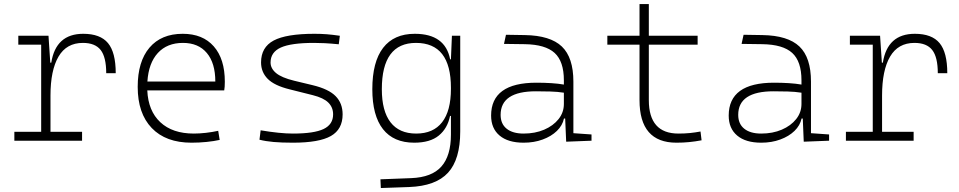

<svg xmlns="http://www.w3.org/2000/svg" viewBox="-20 -694 4728 947"><path d="M229 -222.7V-43.9H384.8V0H50.8V-43.9H183.1V-473.6H70.3V-517.6H219.2L228 -384.8H232.9Q255.4 -527.3 390.6 -527.3Q474.6 -527.3 512.7 -481.4Q550.8 -435.5 550.8 -333H503.9Q503.9 -412.1 476.6 -447.3Q449.2 -482.4 388.7 -482.4Q308.1 -482.4 268.6 -414.8Q229 -347.2 229 -222.7Z M924.3 9.8Q797.9 9.8 728.5 -62.5Q659.2 -134.8 659.2 -265.6Q659.2 -390.6 717.3 -459Q775.4 -527.3 881.3 -527.3Q980 -527.3 1034.4 -465.3Q1088.9 -403.3 1088.9 -291Q1088.9 -263.7 1085.9 -248H706.5Q710.9 -147 770.8 -91.1Q830.6 -35.2 936 -35.2Q963.4 -35.2 995.6 -38.8Q1027.8 -42.5 1056.2 -48.8L1063.5 -3.9Q1035.6 2.4 998.8 6.1Q961.9 9.8 924.3 9.8ZM707 -292H1042Q1042 -382.8 1000.2 -432.6Q958.5 -482.4 882.3 -482.4Q804.2 -482.4 758.5 -432.6Q712.9 -382.8 707 -292Z M1424.8 9.8Q1368.7 9.8 1329.6 6.3Q1290.5 2.9 1259.8 -4.9L1265.6 -51.3Q1360.8 -35.2 1424.8 -35.2Q1528.8 -35.2 1575.9 -57.6Q1623 -80.1 1623 -129.9Q1623 -164.6 1599.4 -188Q1575.7 -211.4 1522.9 -224.6L1408.2 -253.4Q1333 -272 1300.3 -305.2Q1267.6 -338.4 1267.6 -386.2Q1267.6 -460.9 1329.8 -494.1Q1392.1 -527.3 1531.2 -527.3Q1563.5 -527.3 1591.6 -525.1Q1619.6 -522.9 1656.2 -517.6L1650.9 -475.6Q1610.8 -479.5 1581.8 -481Q1552.7 -482.4 1528.3 -482.4Q1415.5 -482.4 1365 -459.5Q1314.5 -436.5 1314.5 -385.7Q1314.5 -356.4 1341.6 -333.7Q1368.7 -311 1430.7 -295.9L1522 -273.9Q1601.1 -254.9 1635.5 -219.7Q1669.9 -184.6 1669.9 -129.9Q1669.9 -56.2 1612.1 -23.2Q1554.2 9.8 1424.8 9.8Z M1858.4 233.4 1856.4 190.4 2007.8 184.6Q2109.9 180.7 2157 127.4Q2204.1 74.2 2204.1 -30.3V-122.1H2199.7Q2187.5 -61 2144.5 -25.6Q2101.6 9.8 2022.9 9.8Q1921.4 9.8 1868.9 -57.1Q1816.4 -124 1816.4 -253.9Q1816.4 -388.7 1869.6 -458Q1922.9 -527.3 2025.9 -527.3Q2175.8 -527.3 2200.2 -401.4H2204.1L2209 -517.6H2250V-45.9Q2250 92.3 2189.7 158Q2129.4 223.6 1998 228.5ZM2204.1 -261.2Q2204.1 -482.4 2031.7 -482.4Q1863.3 -482.4 1863.3 -253.9Q1863.3 -146.5 1906.2 -90.8Q1949.2 -35.2 2032.7 -35.2Q2117.2 -35.2 2160.6 -91.1Q2204.1 -147 2204.1 -255.9Z M2772.5 4.9 2767.6 -109.4H2761.7Q2754.4 -75.2 2726.8 -48.3Q2699.2 -21.5 2656.7 -5.9Q2614.3 9.8 2562.5 9.8Q2485.8 9.8 2444.1 -25.4Q2402.3 -60.5 2402.3 -124Q2402.3 -286.1 2626 -286.1Q2664.1 -286.1 2699 -283.9Q2733.9 -281.7 2761.2 -276.9V-297.9Q2761.2 -391.1 2715.6 -432.9Q2669.9 -474.6 2568.4 -476.1L2465.8 -477.5L2475.6 -522.5L2568.4 -521Q2694.3 -519 2751.2 -464.6Q2808.1 -410.2 2808.1 -291.5V-37.1L2897.5 -30.8V0ZM2761.2 -236.8Q2730.5 -241.7 2693.6 -242.7Q2656.7 -243.7 2623.5 -243.7Q2449.2 -243.7 2449.2 -127.4Q2449.2 -83 2479 -59.1Q2508.8 -35.2 2562.5 -35.2Q2619.1 -35.2 2664.1 -54.4Q2709 -73.7 2735.1 -106.7Q2761.2 -139.6 2761.2 -181.2Z M3316.4 9.8Q3134.3 9.8 3134.3 -200.2V-473.6H2975.6V-517.6H3134.3V-673.8H3180.2V-517.6H3420.9V-473.6H3180.2V-200.2Q3180.2 -35.2 3326.2 -35.2Q3356.4 -35.2 3382.8 -37.8Q3409.2 -40.5 3435.1 -45.4L3440.4 -2Q3409.2 3.9 3379.4 6.8Q3349.6 9.8 3316.4 9.8Z M3944.3 4.9 3939.5 -109.4H3933.6Q3926.3 -75.2 3898.7 -48.3Q3871.1 -21.5 3828.6 -5.9Q3786.1 9.8 3734.4 9.8Q3657.7 9.8 3616 -25.4Q3574.2 -60.5 3574.2 -124Q3574.2 -286.1 3797.9 -286.1Q3835.9 -286.1 3870.8 -283.9Q3905.8 -281.7 3933.1 -276.9V-297.9Q3933.1 -391.1 3887.5 -432.9Q3841.8 -474.6 3740.2 -476.1L3637.7 -477.5L3647.5 -522.5L3740.2 -521Q3866.2 -519 3923.1 -464.6Q3980 -410.2 3980 -291.5V-37.1L4069.3 -30.8V0ZM3933.1 -236.8Q3902.3 -241.7 3865.5 -242.7Q3828.6 -243.7 3795.4 -243.7Q3621.1 -243.7 3621.1 -127.4Q3621.1 -83 3650.9 -59.1Q3680.7 -35.2 3734.4 -35.2Q3791 -35.2 3835.9 -54.4Q3880.9 -73.7 3907 -106.7Q3933.1 -139.6 3933.1 -181.2Z M4330.6 -222.7V-43.9H4486.3V0H4152.3V-43.9H4284.7V-473.6H4171.9V-517.6H4320.8L4329.6 -384.8H4334.5Q4356.9 -527.3 4492.2 -527.3Q4576.2 -527.3 4614.3 -481.4Q4652.3 -435.5 4652.3 -333H4605.5Q4605.5 -412.1 4578.1 -447.3Q4550.8 -482.4 4490.2 -482.4Q4409.7 -482.4 4370.1 -414.8Q4330.6 -347.2 4330.6 -222.7Z"/></svg>

Font: Cascadia Mono NF ExtraLight
Style: Regular
Weight: 200
Monospace: yes
Designer: Aaron Bell
Foundry: Saja Typeworks
Version: Version 2404.023; ttfautohint (v1.8.4)